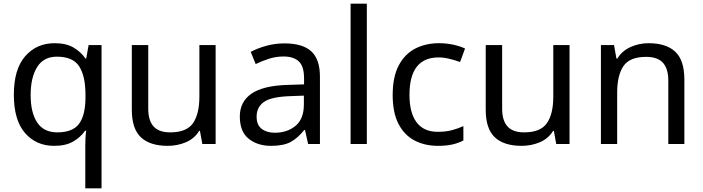

<svg xmlns="http://www.w3.org/2000/svg" viewBox="-20 -780 3808 1040"><path d="M442 11Q442 -7 443 -31Q444 -55 447 -72H441Q418 -38 377.5 -14Q337 10 273 10Q176 10 115.5 -59.5Q55 -129 55 -267Q55 -405 116.5 -475.5Q178 -546 276 -546Q339 -546 379 -522Q419 -498 443 -463H447L460 -536H530V240H442ZM290 -63Q373 -63 407.5 -108.5Q442 -154 443 -248V-266Q443 -368 409 -420.5Q375 -473 288 -473Q216 -473 181 -416.5Q146 -360 146 -265Q146 -170 181.5 -116.5Q217 -63 290 -63Z M1148 -536V0H1076L1063 -71H1059Q1033 -29 987 -9.5Q941 10 889 10Q792 10 743 -36.5Q694 -83 694 -185V-536H783V-191Q783 -127 812 -95Q841 -63 902 -63Q991 -63 1025.5 -113Q1060 -163 1060 -257V-536Z M1521 -545Q1619 -545 1666 -502Q1713 -459 1713 -365V0H1649L1632 -76H1628Q1593 -32 1554.5 -11Q1516 10 1448 10Q1375 10 1327 -28.5Q1279 -67 1279 -149Q1279 -229 1342 -272.5Q1405 -316 1536 -320L1627 -323V-355Q1627 -422 1598 -448Q1569 -474 1516 -474Q1474 -474 1436 -461.5Q1398 -449 1365 -433L1338 -499Q1373 -518 1421 -531.5Q1469 -545 1521 -545ZM1547 -259Q1447 -255 1408.5 -227Q1370 -199 1370 -148Q1370 -103 1397.5 -82Q1425 -61 1468 -61Q1536 -61 1581 -98.5Q1626 -136 1626 -214V-262Z M1967 0H1879V-760H1967Z M2352 10Q2281 10 2225.5 -19Q2170 -48 2138.5 -109Q2107 -170 2107 -265Q2107 -364 2140 -426Q2173 -488 2229.5 -517Q2286 -546 2358 -546Q2399 -546 2437 -537.5Q2475 -529 2499 -517L2472 -444Q2448 -453 2416 -461Q2384 -469 2356 -469Q2198 -469 2198 -266Q2198 -169 2236.5 -117.5Q2275 -66 2351 -66Q2395 -66 2428.5 -75Q2462 -84 2490 -97V-19Q2463 -5 2430.5 2.5Q2398 10 2352 10Z M3065 -536V0H2993L2980 -71H2976Q2950 -29 2904 -9.5Q2858 10 2806 10Q2709 10 2660 -36.5Q2611 -83 2611 -185V-536H2700V-191Q2700 -127 2729 -95Q2758 -63 2819 -63Q2908 -63 2942.5 -113Q2977 -163 2977 -257V-536Z M3493 -546Q3589 -546 3638 -499.5Q3687 -453 3687 -349V0H3600V-343Q3600 -408 3571 -440Q3542 -472 3480 -472Q3391 -472 3357 -422Q3323 -372 3323 -278V0H3235V-536H3306L3319 -463H3324Q3350 -505 3396 -525.5Q3442 -546 3493 -546Z"/></svg>

Font: Noto Sans Bamum
Style: Regular
Weight: 400
Designer: Monotype Design Team
Foundry: Monotype Imaging Inc.
Version: Version 2.001